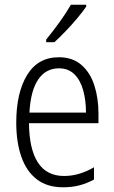

<svg xmlns="http://www.w3.org/2000/svg" viewBox="-20 -785 485 815"><path d="M230 -542Q288 -542 325.5 -509.5Q363 -477 380.5 -422.5Q398 -368 398 -303V-262H103Q104 -152 141 -95Q178 -38 252 -38Q316 -38 379 -75V-23Q350 -7 318 1.5Q286 10 248 10Q180 10 136 -24Q92 -58 70.5 -120Q49 -182 49 -264Q49 -391 95 -466.5Q141 -542 230 -542ZM230 -495Q175 -495 142.5 -448Q110 -401 105 -307H345Q345 -359 333 -402Q321 -445 295.5 -470Q270 -495 230 -495ZM346 -757Q331 -735 307.5 -707Q284 -679 258 -652Q232 -625 211 -606H176V-617Q206 -654 233.5 -692Q261 -730 281 -765H346Z"/></svg>

Font: Noto Sans Ethiopic Condensed Light
Style: Regular
Weight: 300
Width: 3
Designer: Monotype Design Team
Foundry: Monotype Imaging Inc.
Version: Version 2.102; ttfautohint (v1.8.4.7-5d5b)